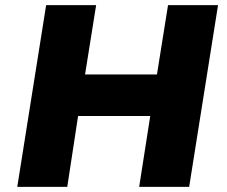

<svg xmlns="http://www.w3.org/2000/svg" viewBox="-20 -725 882 745"><path d="M47 0 159 -705H353L310 -436H589L632 -705H826L714 0H520L563 -275H283L241 0Z"/></svg>

Font: Nunito Sans 6pt Black
Style: Italic
Weight: 900
Italic angle: -9°
Version: Version 3.101;gftools[0.9.27]